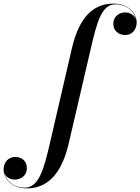

<svg xmlns="http://www.w3.org/2000/svg" viewBox="-224 -780 774 1060"><path d="M155.5 11.5 278.5 -517C309 -645.5 334 -756 412 -756C481 -756 518 -713.5 526.5 -673C518 -698 491.5 -711.5 467 -711.5C430 -711.5 401.5 -685.5 401.5 -648.5C401.5 -608 434 -586.5 466.5 -586.5C503 -586.5 530.5 -614 530.5 -655.5C530.5 -703 490 -760 402 -760C265.5 -760 204 -646.5 172.5 -511.5L50 17C20 145 -8 256 -86 256C-152.5 256 -190 216 -199.5 175.5C-191 199.5 -166 211.5 -143 211.5C-106 211.5 -75.5 187 -75.5 148.5C-75.5 108 -105.5 86.5 -139.5 86.5C-175.5 86.5 -204 113 -204 155.5C-204 203 -163.5 260 -76 260C60.5 260 124 146 155.5 11.5Z"/></svg>

Font: Bodoni* 96pt Medium
Style: Italic
Weight: 500
Italic angle: -13°
Version: Version 2.3